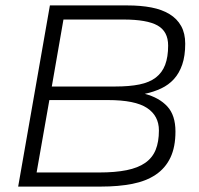

<svg xmlns="http://www.w3.org/2000/svg" viewBox="-20 -688 734 708"><path d="M627 -203Q627 -146 608.5 -107Q590 -68 554.5 -44Q519 -20 468 -10Q417 0 353 0H47L164 -668H450Q499 -668 538 -660.5Q577 -653 605 -636Q633 -619 648 -592Q663 -565 663 -527Q663 -482 652 -450Q641 -418 621.5 -396.5Q602 -375 574.5 -362Q547 -349 514 -342Q567 -328 597 -295.5Q627 -263 627 -203ZM566 -207Q566 -261 522 -290Q478 -319 378 -319H162L115 -52H346Q405 -52 447 -60.5Q489 -69 515.5 -87.5Q542 -106 554 -135.5Q566 -165 566 -207ZM600 -520Q600 -572 561 -594Q522 -616 435 -616H214L171 -369H405Q457 -369 494 -376.5Q531 -384 554.5 -402Q578 -420 589 -449Q600 -478 600 -520Z"/></svg>

Font: Celebes Light
Style: Italic
Weight: 300
Italic angle: -10°
Designer: Anugrah Pasau
Foundry: Lafontype
Version: Version 1.000; ttfautohint (v1.8.4)